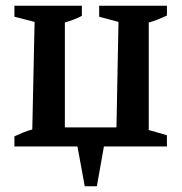

<svg xmlns="http://www.w3.org/2000/svg" viewBox="-20 -508 632 666"><path d="M30 0V-35Q45 -42 59.5 -48Q74 -54 92 -59L100 -432L30 -450V-488H264V-453Q251 -446 236.5 -440.5Q222 -435 205 -430V-66H384L391 -432L324 -450V-488H559V-454Q544 -447 529 -441Q514 -435 496 -430V-57L559 -39V0ZM274 138 245 -20H344L316 138Z"/></svg>

Font: Piazzolla 24pt SemiBold
Style: Regular
Weight: 600
Designer: Juan Pablo del Peral
Foundry: Huerta Tipografica
Version: Version 2.005